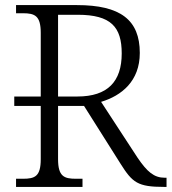

<svg xmlns="http://www.w3.org/2000/svg" viewBox="-20 -734 674 754"><path d="M43 0H304V-32H278C232 -32 208 -41 208 -109V-318H310L454 -90C500 -17 521 0 624 0H634V-36H627C585 -36 558 -59 520 -115L377 -334C457 -358 529 -415 529 -526C529 -656 453 -714 282 -714H43V-682H70C117 -682 140 -672 140 -605V-355H36V-318H140V-109C140 -41 117 -32 70 -32H43ZM284 -355H208V-676H285C416 -676 458 -628 458 -524C458 -414 403 -355 284 -355Z"/></svg>

Font: Noto Serif Light
Style: Regular
Weight: 300
Designer: Monotype Design Team
Foundry: Monotype Imaging Inc.
Version: Version 2.013